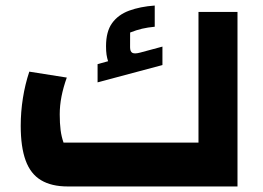

<svg xmlns="http://www.w3.org/2000/svg" viewBox="-20 -673 951 693"><path d="M209.3 -158.4H696.4V-630H837.2V0H224.4Q165.8 0 128 -22.7Q90.2 -45.3 72.5 -93.9Q54.8 -142.4 54.8 -218.9Q54.8 -269.2 62.7 -319.1Q70.6 -369 85.8 -414.4L221.1 -393Q208.4 -357.6 202 -324.9Q195.6 -292.2 195.6 -260Q195.6 -228.1 198.7 -203.8Q201.8 -179.6 209.3 -158.4ZM486.4 -483.3 566.3 -504.8V-438.2L332.2 -375.7V-441.5L370.1 -452Q366.4 -463.4 364.5 -476Q362.7 -488.6 362.7 -506.2Q362.7 -559.2 384.6 -589.5Q406.4 -619.9 446.2 -634.6Q486 -649.2 538.5 -653V-576.5Q513.5 -574.2 492.9 -569.4Q472.2 -564.5 449.7 -555.6L449.5 -502.5Q449.5 -486.8 457.7 -482.3Q465.9 -477.8 486.4 -483.3Z"/></svg>

Font: Changa
Style: Regular
Weight: 400
Designer: Eduardo Rodriguez Tunni
Foundry: Eduardo Rodriguez Tunni
Version: Version 3.003